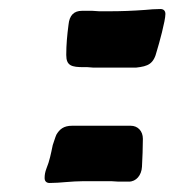

<svg xmlns="http://www.w3.org/2000/svg" viewBox="-20 -522 390 426"><path d="M127 -400C127 -376 139 -373 166 -373C169 -373 171 -373 174 -373L187 -372H282C309 -375 321 -380 328 -409C333 -425 347 -476 347 -491C347 -498 343 -502 336 -502C324 -502 313 -501 302 -500C275 -498 249 -497 222 -497H200L185 -498H162C144 -498 134 -488 132 -467C129 -444 127 -423 127 -400ZM79 -127C79 -120 83 -116 90 -116C102 -116 114 -117 126 -118C139 -119 152 -120 165 -120H227L243 -119H266C282 -119 294 -133 295 -152C296 -173 297 -193 297 -214C297 -231 286 -243 270 -243H140C121 -243 112 -235 105 -223C104 -220 102 -216 101 -212L97 -200C93 -181 90 -165 83 -148C80 -140 79 -134 79 -127Z"/></svg>

Font: Bangerz
Style: Regular
Weight: 400
Designer: vernon adams
Foundry: Vernon Adams
Version: Version 2.10;December 28, 2023;FontCreator 13.0.0.2683 64-bi